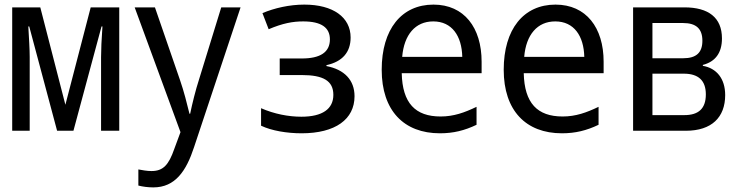

<svg xmlns="http://www.w3.org/2000/svg" viewBox="-20 -568 3220 834"><path d="M33 0H109V-321C109 -353 106 -403 103 -453H107L228 0H299L421 -453H425C421 -397 419 -351 419 -320V0H498V-536H374L264 -113L155 -536H33Z M646 246C741 246 789 175 823 71L1025 -536H941L844 -221C830 -178 815 -118 806 -74H803C792 -119 779 -171 762 -220L653 -536H565L764 6L737 79C713 148 689 175 638 175C619 175 597 171 581 168V238C600 243 624 246 646 246Z M1290 11C1437 11 1520 -50 1520 -150C1520 -220 1476 -266 1398 -281V-285C1467 -300 1503 -341 1503 -405C1503 -493 1427 -548 1302 -548C1237 -548 1172 -533 1120 -511L1147 -441C1208 -467 1252 -475 1297 -475C1376 -475 1413 -448 1413 -397C1413 -341 1371 -314 1291 -314H1195V-242H1291C1384 -242 1428 -217 1428 -156C1428 -95 1381 -61 1289 -61C1233 -61 1171 -73 1114 -98V-22C1160 0 1227 11 1290 11Z M1891 11C1949 11 1998 -1 2050 -26V-104C1998 -79 1951 -62 1894 -62C1784 -62 1728 -120 1725 -250H2072V-300C2072 -448 1996 -548 1863 -548C1724 -548 1638 -441 1638 -265C1638 -88 1734 11 1891 11ZM1727 -321C1735 -417 1784 -475 1862 -475C1943 -475 1986 -412 1988 -321Z M2421 11C2479 11 2528 -1 2580 -26V-104C2528 -79 2481 -62 2424 -62C2314 -62 2258 -120 2255 -250H2602V-300C2602 -448 2526 -548 2393 -548C2254 -548 2168 -441 2168 -265C2168 -88 2264 11 2421 11ZM2257 -321C2265 -417 2314 -475 2392 -475C2473 -475 2516 -412 2518 -321Z M2730 0H2959C3072 0 3130 -59 3130 -155C3130 -227 3092 -272 3033 -282V-286C3087 -300 3116 -338 3116 -401C3116 -492 3057 -536 2953 -536H2730ZM2814 -315V-468H2947C3004 -468 3031 -443 3031 -391C3031 -340 3005 -315 2948 -315ZM2814 -68V-248H2950C3013 -248 3046 -219 3046 -158C3046 -96 3014 -68 2953 -68Z"/></svg>

Font: Noto Sans Mono Condensed
Style: Regular
Weight: 400
Width: 3
Designer: Monotype Design Team
Foundry: Monotype Imaging Inc.
Version: Version 2.014